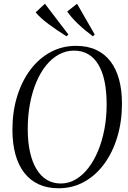

<svg xmlns="http://www.w3.org/2000/svg" viewBox="-20 -997 686 1028"><path d="M293.5 11Q233 11 186.8 -10.5Q140.5 -32 109.2 -72.8Q78 -113.5 62.2 -171.5Q46.5 -229.5 46.5 -302.5Q46.5 -399.5 71.8 -481.2Q97 -563 142.8 -623.8Q188.5 -684.5 250.8 -718Q313 -751.5 387 -751.5Q448.5 -751.5 494.8 -730Q541 -708.5 571.8 -668Q602.5 -627.5 617.8 -570.5Q633 -513.5 633 -442.5Q633 -346.5 608.2 -264Q583.5 -181.5 538.2 -119.8Q493 -58 430.8 -23.5Q368.5 11 293.5 11ZM305.5 -14.5Q348 -14.5 385.5 -36.5Q423 -58.5 453.2 -97.8Q483.5 -137 505.5 -190.2Q527.5 -243.5 539.2 -306.2Q551 -369 551 -437Q551 -507.5 539.8 -561.2Q528.5 -615 506.2 -651.8Q484 -688.5 451.5 -707.2Q419 -726 376 -726Q333.5 -726 295.8 -705.5Q258 -685 227.2 -647.2Q196.5 -609.5 174.5 -557.2Q152.5 -505 140.5 -441.5Q128.5 -378 128.5 -306.5Q128.5 -237.5 140.5 -183.5Q152.5 -129.5 175.2 -91.8Q198 -54 230.8 -34.2Q263.5 -14.5 305.5 -14.5ZM487 -812.5 477.5 -802.5Q456 -818.5 435.5 -835.5Q415 -852.5 397 -869.8Q379 -887 364.5 -903.8Q350 -920.5 340 -935.5L392.5 -977ZM346 -812.5 336.5 -802.5Q311 -818.5 286.5 -835Q262 -851.5 240.2 -867.8Q218.5 -884 200.8 -900Q183 -916 171 -931L220.5 -977Z"/></svg>

Font: Merriweather 144pt Light
Style: Italic
Weight: 300
Italic angle: -7.8°
Version: Version 2.101